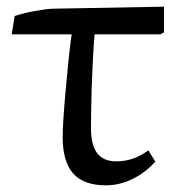

<svg xmlns="http://www.w3.org/2000/svg" viewBox="-20 -542 542 576"><path d="M298 14Q231 14 199.5 -21.5Q168 -57 168 -131Q168 -152 170.5 -189.5Q173 -227 177 -272Q181 -317 185.5 -361Q190 -405 195 -439H15L24 -494Q36 -498 52 -502Q68 -506 84.5 -509Q101 -512 116.5 -514Q132 -516 143 -516L472 -522V-445L461 -439H264Q262 -421 260.5 -395Q259 -369 257.5 -339Q256 -309 255 -277Q254 -245 253.5 -214.5Q253 -184 253 -158Q253 -107 271.5 -82.5Q290 -58 329 -58Q355 -58 378.5 -66Q402 -74 425 -91L446 -57Q415 -23 376.5 -4.5Q338 14 298 14Z"/></svg>

Font: Literata 18pt
Style: Regular
Weight: 400
Designer: Latin by Veronika Burian and Jose Scaglione. Greek by Irene Vlachou. Cyrillic by Vera Evstafieva.
Foundry: TypeTogether
Version: Version 3.103;gftools[0.9.29]